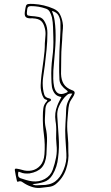

<svg xmlns="http://www.w3.org/2000/svg" viewBox="-20 -859 560 972"><path d="M326 -91Q328 -71 325 -47.5Q322 -24 314 -1Q298 45 260 75Q246 85 228.5 87Q211 89 194 91Q170 95 148 89Q126 83 106 71Q99 66 90.5 61Q82 56 71 61Q68 62 66.5 59Q65 56 65 54Q62 41 59.5 28Q57 15 55 2Q54 -7 65 -5Q72 -4 78.5 -2.5Q85 -1 92 1Q116 9 141 4Q166 -1 184 -21Q202 -41 205 -78Q209 -128 202.5 -176Q196 -224 197 -273Q197 -293 199.5 -311.5Q202 -330 216 -345Q221 -350 218.5 -352Q216 -354 212 -355Q205 -357 201.5 -362.5Q198 -368 195 -375Q185 -401 186 -427Q187 -453 190 -479Q195 -520 201 -560Q207 -600 207 -640Q208 -659 210 -678Q212 -697 207 -716Q201 -742 187.5 -753.5Q174 -765 147 -766Q144 -767 141 -766.5Q138 -766 136 -766Q116 -766 109.5 -774Q103 -782 106 -801Q109 -821 111.5 -829Q114 -837 122.5 -838.5Q131 -840 150 -839Q203 -836 251 -815Q274 -805 283.5 -786.5Q293 -768 297 -745Q300 -730 298.5 -715.5Q297 -701 296 -686Q295 -656 292.5 -626.5Q290 -597 290 -568Q290 -547 289.5 -526Q289 -505 289 -485Q290 -454 302.5 -434Q315 -414 343 -403Q356 -399 357.5 -392.5Q359 -386 354 -376Q348 -365 340.5 -354.5Q333 -344 330 -331Q326 -313 325 -295Q324 -277 322 -259Q318 -219 322.5 -177.5Q327 -136 326 -91ZM291 -368Q269 -371 258 -384.5Q247 -398 243 -418Q240 -441 240 -462Q238 -515 245 -567Q252 -619 250 -672Q249 -697 248.5 -721.5Q248 -746 243 -771Q239 -786 232 -799Q225 -812 210 -816Q176 -828 138 -828Q125 -828 121 -822Q117 -816 116 -794Q116 -782 122 -780.5Q128 -779 136 -778Q157 -777 177 -773Q197 -769 208 -746Q215 -733 217.5 -719.5Q220 -706 220 -692Q220 -651 216 -610.5Q212 -570 207 -529Q203 -499 198.5 -469Q194 -439 198 -408Q200 -393 204.5 -379Q209 -365 229 -361Q236 -360 238 -355Q240 -350 232 -346Q221 -340 216 -330.5Q211 -321 210 -310Q209 -286 207.5 -261.5Q206 -237 211 -214Q219 -180 218 -145.5Q217 -111 215 -76Q211 -32 190.5 -10Q170 12 129 19Q117 20 105.5 19Q94 18 83 13Q80 12 76.5 10.5Q73 9 72 15Q71 23 72 30.5Q73 38 83 43Q98 48 113 52.5Q128 57 144 59Q178 63 207 47Q236 31 247 0Q258 -31 264 -62.5Q270 -94 266 -128Q263 -157 264.5 -187.5Q266 -218 261 -247Q255 -287 270 -324Q274 -335 279.5 -345.5Q285 -356 291 -368ZM243 -804Q253 -779 256.5 -755Q260 -731 261 -706Q263 -654 258.5 -603Q254 -552 250 -501Q249 -481 249.5 -460.5Q250 -440 254 -420Q266 -368 314 -389Q330 -394 316 -403Q302 -413 292 -426.5Q282 -440 281 -456Q279 -492 279.5 -528Q280 -564 281 -600Q282 -635 284.5 -670.5Q287 -706 286 -741Q286 -761 277 -779Q268 -797 243 -804ZM346 -385Q330 -387 321.5 -380Q313 -373 305 -364Q289 -344 278.5 -320.5Q268 -297 270 -270Q273 -218 277 -165.5Q281 -113 274 -60Q272 -38 265 -16Q258 6 246 26Q229 54 201.5 62.5Q174 71 144 73Q155 80 166.5 79Q178 78 188 78Q233 79 259.5 59.5Q286 40 302 0Q319 -41 316 -81.5Q313 -122 311 -162Q309 -199 311.5 -235Q314 -271 315 -307Q316 -328 325 -347Q334 -366 346 -385Z"/></svg>

Font: Rock 3D
Style: Regular
Weight: 400
Version: Version 1.000